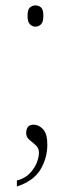

<svg xmlns="http://www.w3.org/2000/svg" viewBox="-20 -531 264 705"><path d="M109.9 -433.1Q99.1 -433.1 90.1 -441.7Q81.1 -450.2 81.1 -473.1Q81.1 -496.1 90.1 -503.7Q99.1 -511.2 109.9 -511.2Q122.1 -511.2 130.6 -503.7Q139.2 -496.1 139.2 -473.1Q139.2 -450.2 130.6 -441.7Q122.1 -433.1 109.9 -433.1ZM42 153.8V131.8Q71.8 124 89.4 105.5Q106.9 86.9 115 66.4Q123 45.9 123 29.8Q123 12.7 111.3 2.2Q99.6 -8.3 87.9 -17.8Q76.2 -27.3 76.2 -42Q76.2 -73.2 103 -73.2Q123 -73.2 138.4 -56.2Q153.8 -39.1 153.8 0Q153.8 49.8 128.4 91.8Q103 133.8 42 153.8Z"/></svg>

Font: Koh Santepheap Thin
Style: Regular
Weight: 100
Designer: Danh Hong
Version: Version 2.002; ttfautohint (v1.8.3)